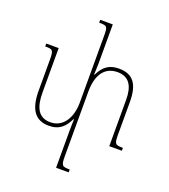

<svg xmlns="http://www.w3.org/2000/svg" viewBox="-176 -885 1110 1262"><g transform="rotate(20 379.0 -253.5)"><path d="M673 -95V-318C673 -443 631 -501 532 -501C467 -501 426 -475 394 -409H390C391 -436 393 -461 393 -488V-760H305V-740C362 -740 365 -736 365 -666V-202C365 -104 320 -15 226 -15C141 -15 112 -80 112 -182V-492H25V-472C79 -472 84 -468 84 -398V-184C84 -49 132 10 225 10C300 10 336 -30 363 -86H367C366 -62 365 -39 365 -13V253H453V233C399 233 393 229 393 158V-290C393 -396 433 -476 531 -476C616 -476 645 -414 645 -324V0H733V-20C678 -20 673 -25 673 -95Z"/></g></svg>

Font: Noto Serif Armenian SemiCondensed Thin
Style: Regular
Weight: 100
Width: 4
Designer: Monotype Design Team
Foundry: Monotype Imaging Inc.
Version: Version 2.008